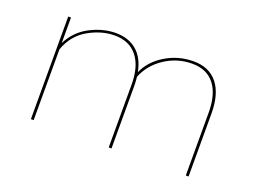

<svg xmlns="http://www.w3.org/2000/svg" viewBox="-71 -562 956 714"><g transform="rotate(20 407.0 -204.5)"><path d="M591 -409Q653 -409 686 -367.5Q719 -326 719 -249V0H708V-249Q708 -321 677.5 -360Q647 -399 589 -399Q530 -399 481 -366.5Q432 -334 412 -283Q414 -261 414 -249V0H403V-249Q403 -321 371.5 -360Q340 -399 282 -399Q230 -399 178.5 -369.5Q127 -340 106 -280V0H95V-406H106V-305Q132 -357 182.5 -383Q233 -409 283 -409Q334 -409 366.5 -381Q399 -353 409 -300Q430 -348 480.5 -378.5Q531 -409 591 -409Z"/></g></svg>

Font: EauTest Hairline
Style: Regular
Weight: 250
Designer: Christian Thalmann (Catharsis Fonts)
Version: Version 0.001;PS 000.001;hotconv 1.0.88;makeotf.lib2.5.64775